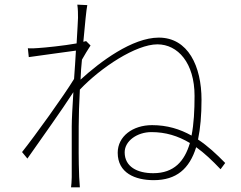

<svg xmlns="http://www.w3.org/2000/svg" viewBox="-20 -790 1040 827"><path d="M640 -44C571 -44 517 -72 517 -134C517 -183 571 -221 632 -221C693 -221 746 -205 798 -174C775 -96 730 -44 640 -44ZM351 -613C347 -612 343 -611 339 -610C346 -687 352 -749 356 -768L313 -770C316 -751 316 -730 316 -713C316 -702 313 -659 310 -603C254 -593 176 -585 144 -583C131 -582 116 -581 100 -582L104 -544C171 -554 267 -566 307 -572C305 -534 302 -491 299 -450C256 -379 130 -204 75 -135L98 -107C161 -197 245 -314 296 -393C292 -329 289 -274 289 -246V-27C289 -11 287 10 286 17H324C323 2 322 -11 321 -28C318 -111 319 -147 319 -246C319 -292 321 -347 324 -404C415 -500 566 -599 658 -599C746 -599 818 -519 818 -377C818 -315 815 -256 805 -206C755 -234 700 -251 635 -251C552 -251 487 -203 487 -132C487 -45 562 -14 642 -14C740 -14 796 -63 825 -156C860 -131 894 -99 930 -61L950 -88C912 -127 874 -162 833 -189C843 -237 848 -294 848 -360C848 -505 790 -628 664 -628C550 -628 411 -524 327 -447C328 -476 330 -505 333 -533C345 -554 358 -576 370 -594Z"/></svg>

Font: Noto Sans CJK Thin
Style: Regular
Weight: 100
Designer: Ryoko NISHIZUKA (kana & ideographs); Paul D. Hunt (Latin, Greek & Cyrillic); Wenlong ZHANG (bopomofo); Sandoll Communica
Foundry: Adobe Systems Incorporated
Version: Version 1.000;PS 1;hotconv 1.0.78;makeotf.lib2.5.61930